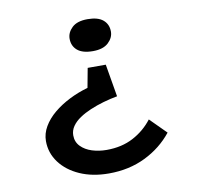

<svg xmlns="http://www.w3.org/2000/svg" viewBox="-80 -629 925 888"><g transform="rotate(-10 382.5 -185.0)"><path d="M434 -323 460 -170Q427 -164 394 -154.5Q361 -145 331.5 -132.5Q302 -120 279 -104.5Q256 -89 242.5 -69.5Q229 -50 229 -27Q229 4 249.5 25Q270 46 302 56Q334 66 370 66Q441 66 495 37.5Q549 9 586 -39L661 36Q610 100 533.5 137.5Q457 175 362 175Q285 175 226 149Q167 123 133.5 78Q100 33 100 -23Q100 -58 119 -90.5Q138 -123 170.5 -150Q203 -177 244.5 -198Q286 -219 332 -232L349 -323ZM484 -470Q484 -441 459.5 -418Q435 -395 387 -395Q338 -395 314 -415.5Q290 -436 290 -470Q290 -499 314 -522Q338 -545 387 -545Q436 -545 460 -524.5Q484 -504 484 -470Z"/></g></svg>

Font: Lexend Tera
Style: Regular
Weight: 400
Designer: Bonnie Shaver-Troup, Thomas Jockin
Foundry: Lexend
Version: Version 1.007